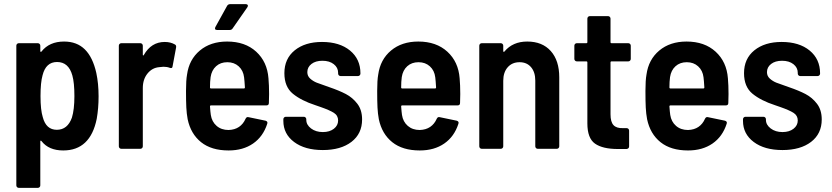

<svg xmlns="http://www.w3.org/2000/svg" viewBox="-20 -720 4025 929"><path d="M457 -254Q457 -196 448 -145Q417 8 286 8Q216 8 181 -37Q179 -40 177 -39.5Q175 -39 175 -36V177Q175 182 171.5 185.5Q168 189 163 189H71Q66 189 62.5 185.5Q59 182 59 177V-499Q59 -504 62.5 -507.5Q66 -511 71 -511H163Q168 -511 171.5 -507.5Q175 -504 175 -499V-473Q175 -470 177 -469Q179 -468 181 -471Q219 -519 290 -519Q352 -519 390.5 -481Q429 -443 446 -367Q457 -316 457 -254ZM340 -255Q340 -320 330 -355Q312 -420 256 -420Q202 -420 186 -356Q176 -321 176 -255Q176 -188 187 -153Q203 -92 255 -92Q307 -92 328 -151Q340 -190 340 -255Z M826 -505Q834 -501 832 -490L815 -399Q814 -387 801 -392Q788 -397 771 -397Q764 -397 750 -395Q716 -392 693.5 -364Q671 -336 671 -294V-12Q671 -7 667.5 -3.5Q664 0 659 0H567Q562 0 558.5 -3.5Q555 -7 555 -12V-499Q555 -504 558.5 -507.5Q562 -511 567 -511H659Q664 -511 667.5 -507.5Q671 -504 671 -499V-456Q671 -452 672.5 -451.5Q674 -451 676 -454Q712 -517 777 -517Q805 -517 826 -505Z M1282 -265 1281 -222Q1281 -210 1269 -210H1001Q996 -210 996 -205Q998 -177 1000 -164Q1005 -131 1028 -111Q1051 -91 1086 -91Q1116 -92 1136.5 -106Q1157 -120 1168 -145Q1173 -156 1183 -153L1265 -136Q1277 -132 1273 -121Q1253 -59 1204.5 -25.5Q1156 8 1086 8Q1003 8 953 -32Q903 -72 888 -143Q883 -170 881.5 -200Q880 -230 880 -280Q880 -332 885 -359Q895 -432 947 -475.5Q999 -519 1079 -519Q1166 -519 1219.5 -470Q1273 -421 1279 -341Q1282 -308 1282 -265ZM999 -347Q996 -325 996 -297Q996 -292 1001 -292H1160Q1165 -292 1165 -297Q1163 -331 1161 -346Q1157 -379 1135 -399Q1113 -419 1080 -419Q1047 -419 1025.5 -399.5Q1004 -380 999 -347ZM1022 -589 1079 -692Q1084 -700 1094 -700H1169Q1176 -700 1178.5 -695.5Q1181 -691 1177 -685L1106 -583Q1101 -575 1092 -575H1030Q1023 -575 1021 -579Q1019 -583 1022 -589Z M1351 -135V-143Q1351 -148 1354.5 -151.5Q1358 -155 1363 -155H1450Q1455 -155 1458.5 -151.5Q1462 -148 1462 -143V-140Q1462 -116 1485 -98.5Q1508 -81 1542 -81Q1575 -81 1595.5 -97Q1616 -113 1616 -137Q1616 -161 1595.5 -174Q1575 -187 1532 -202L1506 -211Q1438 -233 1397 -266.5Q1356 -300 1356 -366Q1356 -436 1406 -476.5Q1456 -517 1538 -517Q1623 -517 1673.5 -475.5Q1724 -434 1724 -365V-364Q1724 -359 1720.5 -355.5Q1717 -352 1712 -352H1628Q1623 -352 1619.5 -355.5Q1616 -359 1616 -364V-368Q1616 -393 1595 -409.5Q1574 -426 1540 -426Q1507 -426 1487 -410.5Q1467 -395 1467 -371Q1467 -352 1481 -339.5Q1495 -327 1512.5 -320Q1530 -313 1574 -298Q1621 -282 1653.5 -265Q1686 -248 1709 -218Q1732 -188 1732 -142Q1732 -73 1680.5 -33.5Q1629 6 1542 6Q1455 6 1403 -33Q1351 -72 1351 -135Z M2207 -265 2206 -222Q2206 -210 2194 -210H1926Q1921 -210 1921 -205Q1923 -177 1925 -164Q1930 -131 1953 -111Q1976 -91 2011 -91Q2041 -92 2061.5 -106Q2082 -120 2093 -145Q2098 -156 2108 -153L2190 -136Q2202 -132 2198 -121Q2178 -59 2129.5 -25.5Q2081 8 2011 8Q1928 8 1878 -32Q1828 -72 1813 -143Q1808 -170 1806.5 -200Q1805 -230 1805 -280Q1805 -332 1810 -359Q1820 -432 1872 -475.5Q1924 -519 2004 -519Q2091 -519 2144.5 -470Q2198 -421 2204 -341Q2207 -308 2207 -265ZM1924 -347Q1921 -325 1921 -297Q1921 -292 1926 -292H2085Q2090 -292 2090 -297Q2088 -331 2086 -346Q2082 -379 2060 -399Q2038 -419 2005 -419Q1972 -419 1950.5 -399.5Q1929 -380 1924 -347Z M2686 -346V-12Q2686 -7 2682.5 -3.5Q2679 0 2674 0H2582Q2577 0 2573.5 -3.5Q2570 -7 2570 -12V-330Q2570 -371 2549.5 -395Q2529 -419 2494 -419Q2458 -419 2436.5 -394.5Q2415 -370 2415 -329V-12Q2415 -7 2411.5 -3.5Q2408 0 2403 0H2311Q2306 0 2302.5 -3.5Q2299 -7 2299 -12V-499Q2299 -504 2302.5 -507.5Q2306 -511 2311 -511H2403Q2408 -511 2411.5 -507.5Q2415 -504 2415 -499V-473Q2415 -470 2417 -469Q2419 -468 2421 -471Q2461 -519 2531 -519Q2604 -519 2645 -473Q2686 -427 2686 -346Z M3020 -423H2939Q2934 -423 2934 -418V-167Q2934 -130 2948.5 -114.5Q2963 -99 2994 -100H3012Q3017 -100 3020.5 -96.5Q3024 -93 3024 -88V-12Q3024 -1 3012 1H2970Q2896 1 2859 -25Q2822 -51 2822 -123V-418Q2822 -423 2817 -423H2771Q2766 -423 2762.5 -426.5Q2759 -430 2759 -435V-499Q2759 -504 2762.5 -507.5Q2766 -511 2771 -511H2817Q2822 -511 2822 -516V-630Q2822 -635 2825.5 -638.5Q2829 -642 2834 -642H2922Q2927 -642 2930.5 -638.5Q2934 -635 2934 -630V-516Q2934 -511 2939 -511H3020Q3025 -511 3028.5 -507.5Q3032 -504 3032 -499V-435Q3032 -430 3028.5 -426.5Q3025 -423 3020 -423Z M3505 -265 3504 -222Q3504 -210 3492 -210H3224Q3219 -210 3219 -205Q3221 -177 3223 -164Q3228 -131 3251 -111Q3274 -91 3309 -91Q3339 -92 3359.5 -106Q3380 -120 3391 -145Q3396 -156 3406 -153L3488 -136Q3500 -132 3496 -121Q3476 -59 3427.5 -25.5Q3379 8 3309 8Q3226 8 3176 -32Q3126 -72 3111 -143Q3106 -170 3104.5 -200Q3103 -230 3103 -280Q3103 -332 3108 -359Q3118 -432 3170 -475.5Q3222 -519 3302 -519Q3389 -519 3442.5 -470Q3496 -421 3502 -341Q3505 -308 3505 -265ZM3222 -347Q3219 -325 3219 -297Q3219 -292 3224 -292H3383Q3388 -292 3388 -297Q3386 -331 3384 -346Q3380 -379 3358 -399Q3336 -419 3303 -419Q3270 -419 3248.5 -399.5Q3227 -380 3222 -347Z M3575 -135V-143Q3575 -148 3578.5 -151.5Q3582 -155 3587 -155H3674Q3679 -155 3682.5 -151.5Q3686 -148 3686 -143V-140Q3686 -116 3709 -98.5Q3732 -81 3766 -81Q3799 -81 3819.5 -97Q3840 -113 3840 -137Q3840 -161 3819.5 -174Q3799 -187 3756 -202L3730 -211Q3662 -233 3621 -266.5Q3580 -300 3580 -366Q3580 -436 3630 -476.5Q3680 -517 3762 -517Q3847 -517 3897.5 -475.5Q3948 -434 3948 -365V-364Q3948 -359 3944.5 -355.5Q3941 -352 3936 -352H3852Q3847 -352 3843.5 -355.5Q3840 -359 3840 -364V-368Q3840 -393 3819 -409.5Q3798 -426 3764 -426Q3731 -426 3711 -410.5Q3691 -395 3691 -371Q3691 -352 3705 -339.5Q3719 -327 3736.5 -320Q3754 -313 3798 -298Q3845 -282 3877.5 -265Q3910 -248 3933 -218Q3956 -188 3956 -142Q3956 -73 3904.5 -33.5Q3853 6 3766 6Q3679 6 3627 -33Q3575 -72 3575 -135Z"/></svg>

Font: Barlow Semi Condensed SemiBold
Style: Regular
Weight: 600
Width: 4
Designer: Jeremy Tribby
Foundry: Tribby Type
Version: Version 1.408